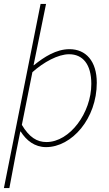

<svg xmlns="http://www.w3.org/2000/svg" viewBox="-20 -742 560 984"><path d="M0 222H28L62 42L84 -68H86C115 -22 158 12 216 12C348 12 476 -134 476 -318C476 -429 420 -490 336 -490C268 -490 206 -450 154 -408H152L172 -506L216 -722H188ZM218 -14C170 -14 130 -38 92 -102L146 -372C204 -424 278 -464 334 -464C404 -464 448 -413 448 -312C448 -164 338 -14 218 -14Z"/></svg>

Font: Source Sans Pro ExtraLight
Style: Italic
Weight: 200
Italic angle: -11°
Designer: Paul D. Hunt
Foundry: Adobe Systems Incorporated
Version: Version 3.006;hotconv 1.0.111;makeotfexe 2.5.65597